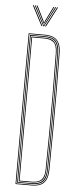

<svg xmlns="http://www.w3.org/2000/svg" viewBox="-63 -982 411 1015"><g transform="rotate(5 143.0 -475.0)"><path d="M60 0V-800H146Q172 -800 191.1 -792.1Q210.2 -784.2 220.9 -764.1Q231.5 -744 232 -707Q233.5 -597 234 -498.2Q234.5 -399.5 234 -301Q233.5 -202.5 232 -93Q231.5 -56.5 221 -36.2Q210.5 -16 191.2 -8Q172 0 145 0ZM64 -4H145Q164.5 -4 179.8 -8.1Q195 -12.2 205.6 -22.2Q216.2 -32.2 222 -49.5Q227.8 -66.8 228 -93Q229.5 -202.5 230 -301Q230.5 -399.5 230 -498.2Q229.5 -597 228 -707Q227.5 -743 217.5 -762.2Q207.5 -781.5 189.2 -788.8Q171 -796 146 -796H64ZM68 -8V-792H146Q170 -792 187.2 -785.4Q204.5 -778.8 214 -760.4Q223.5 -742 224 -707Q225.2 -624.5 225.8 -548.9Q226.2 -473.2 226.2 -399.6Q226.2 -326 225.8 -250.6Q225.2 -175.2 224 -93Q223.5 -58.5 214.2 -40.1Q205 -21.8 187.5 -14.9Q170 -8 145 -8ZM72 -12H145Q184.5 -12 202 -31Q219.5 -50 220 -93Q221.5 -202.5 222 -306.2Q222.5 -410 222 -509.8Q221.5 -609.5 220 -707Q219.5 -750.8 202.1 -769.4Q184.8 -788 146 -788H72ZM76 -16V-784H146Q169.8 -784 185.1 -776.6Q200.5 -769.2 208.1 -752.5Q215.8 -735.8 216 -707Q217.2 -613.5 217.9 -516.6Q218.5 -419.8 218.1 -315.1Q217.8 -210.5 216 -93Q215.5 -48.2 197.5 -32.1Q179.5 -16 145 -16ZM80 -20H145Q166.2 -20 181.1 -26.4Q196 -32.8 203.9 -48.6Q211.8 -64.5 212 -93Q213.2 -181.5 213.9 -282.1Q214.5 -382.8 214.1 -490.4Q213.8 -598 212 -707Q211.5 -751 193.8 -765.5Q176 -780 146 -780H80ZM69 -949.8H74L129 -844H124ZM79 -949.8H84L131 -857.8L135 -849.5H137L141 -857.8L188 -949.8H193L138 -844H134ZM89 -949.8H94L131.5 -873.8L135 -864H137L140.5 -873.8L178 -949.8H183L143 -869.2L138 -858.2H134L129 -869.2ZM198 -949.8H203L148 -844H143Z"/></g></svg>

Font: Big Shoulders Inline Display SC Thin
Style: Regular
Weight: 100
Designer: Patric King
Foundry: XO Type Co
Version: Version 2.002